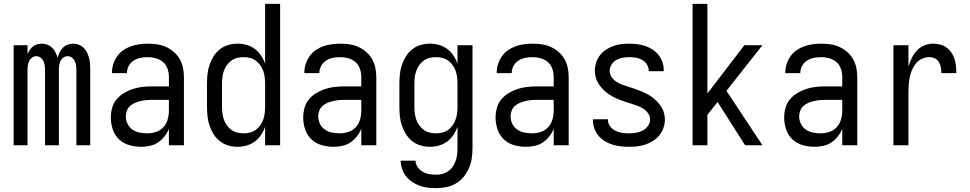

<svg xmlns="http://www.w3.org/2000/svg" viewBox="-20 -755 5040 998"><path d="M51 0V-520H123V-474Q128 -485 135 -495.5Q142 -506 151.5 -513.5Q161 -521 173 -524.5Q185 -528 198 -528Q213 -528 227 -522.5Q241 -517 251.5 -506.5Q262 -496 269 -482Q276 -468 280 -454Q283 -468 289.5 -482Q296 -496 306.5 -506.5Q317 -517 331.5 -522.5Q346 -528 361 -528Q376 -528 390 -522.5Q404 -517 415 -506.5Q426 -496 432.5 -482Q439 -468 443 -453.5Q447 -439 448 -424Q449 -409 449 -394V0H377V-394Q377 -405 375 -417Q373 -429 368 -439Q363 -449 353 -456Q343 -463 332 -463Q320 -463 310 -456Q300 -449 295 -439Q290 -429 288 -417Q286 -405 286 -394V0H214V-394Q214 -405 212 -417Q210 -429 205 -439Q200 -449 190 -456Q180 -463 168 -463Q157 -463 147 -456Q137 -449 132 -439Q127 -429 125 -417Q123 -405 123 -394V0Z M714 8Q683 8 652.5 -0.5Q622 -9 599.5 -30Q577 -51 566.5 -81.5Q556 -112 556 -143Q556 -168 562.5 -193Q569 -218 585 -237.5Q601 -257 623 -270.5Q645 -284 669 -292Q693 -300 718 -303Q743 -306 769 -306H858V-355Q858 -376 851 -397Q844 -418 828 -432Q812 -446 791 -452Q770 -458 749 -458Q730 -458 711 -454.5Q692 -451 675.5 -440.5Q659 -430 649.5 -413Q640 -396 640 -377V-375H562V-378Q562 -401 569 -422.5Q576 -444 589 -462.5Q602 -481 620.5 -494Q639 -507 660.5 -514.5Q682 -522 704 -525Q726 -528 749 -528Q773 -528 797 -524.5Q821 -521 843 -511Q865 -501 883.5 -485Q902 -469 914 -448Q926 -427 931 -403Q936 -379 936 -355V0H858V-86Q850 -65 835.5 -46.5Q821 -28 802 -15Q783 -2 760 3Q737 8 714 8ZM746 -62Q769 -62 791.5 -69.5Q814 -77 829.5 -94Q845 -111 851.5 -134Q858 -157 858 -180V-236H769Q754 -236 739 -234.5Q724 -233 709.5 -229.5Q695 -226 681 -220Q667 -214 656 -204Q645 -194 639.5 -179.5Q634 -165 634 -150Q634 -130 643 -111.5Q652 -93 668.5 -81.5Q685 -70 705 -66Q725 -62 746 -62Z M1215 8Q1190 8 1166 1Q1142 -6 1122.5 -21.5Q1103 -37 1090 -58Q1077 -79 1069 -102.5Q1061 -126 1058.5 -150.5Q1056 -175 1056 -200V-320Q1056 -345 1058.5 -369.5Q1061 -394 1069 -417.5Q1077 -441 1090 -462Q1103 -483 1122.5 -498.5Q1142 -514 1166 -521Q1190 -528 1215 -528Q1239 -528 1262 -521.5Q1285 -515 1304 -501Q1323 -487 1336.5 -467Q1350 -447 1358 -424V-735H1436V0H1358V-96Q1350 -73 1336.5 -53Q1323 -33 1304 -19Q1285 -5 1262 1.5Q1239 8 1215 8ZM1246 -62Q1263 -62 1279.5 -66Q1296 -70 1309.5 -80Q1323 -90 1333 -104Q1343 -118 1348.5 -134Q1354 -150 1356 -166.5Q1358 -183 1358 -200V-320Q1358 -337 1356 -353.5Q1354 -370 1348.5 -386Q1343 -402 1333 -416Q1323 -430 1309.5 -440Q1296 -450 1279.5 -454Q1263 -458 1246 -458Q1229 -458 1212.5 -454Q1196 -450 1182.5 -440Q1169 -430 1159 -416Q1149 -402 1143.5 -386Q1138 -370 1136 -353.5Q1134 -337 1134 -320V-200Q1134 -183 1136 -166.5Q1138 -150 1143.5 -134Q1149 -118 1159 -104Q1169 -90 1182.5 -80Q1196 -70 1212.5 -66Q1229 -62 1246 -62Z M1714 8Q1683 8 1652.5 -0.5Q1622 -9 1599.5 -30Q1577 -51 1566.5 -81.5Q1556 -112 1556 -143Q1556 -168 1562.5 -193Q1569 -218 1585 -237.5Q1601 -257 1623 -270.5Q1645 -284 1669 -292Q1693 -300 1718 -303Q1743 -306 1769 -306H1858V-355Q1858 -376 1851 -397Q1844 -418 1828 -432Q1812 -446 1791 -452Q1770 -458 1749 -458Q1730 -458 1711 -454.5Q1692 -451 1675.5 -440.5Q1659 -430 1649.5 -413Q1640 -396 1640 -377V-375H1562V-378Q1562 -401 1569 -422.5Q1576 -444 1589 -462.5Q1602 -481 1620.5 -494Q1639 -507 1660.5 -514.5Q1682 -522 1704 -525Q1726 -528 1749 -528Q1773 -528 1797 -524.5Q1821 -521 1843 -511Q1865 -501 1883.5 -485Q1902 -469 1914 -448Q1926 -427 1931 -403Q1936 -379 1936 -355V0H1858V-86Q1850 -65 1835.5 -46.5Q1821 -28 1802 -15Q1783 -2 1760 3Q1737 8 1714 8ZM1746 -62Q1769 -62 1791.5 -69.5Q1814 -77 1829.5 -94Q1845 -111 1851.5 -134Q1858 -157 1858 -180V-236H1769Q1754 -236 1739 -234.5Q1724 -233 1709.5 -229.5Q1695 -226 1681 -220Q1667 -214 1656 -204Q1645 -194 1639.5 -179.5Q1634 -165 1634 -150Q1634 -130 1643 -111.5Q1652 -93 1668.5 -81.5Q1685 -70 1705 -66Q1725 -62 1746 -62Z M2248 223Q2226 223 2204 220.5Q2182 218 2161.5 210.5Q2141 203 2122.5 190.5Q2104 178 2090.5 161Q2077 144 2070 123Q2063 102 2062 80H2140Q2140 98 2151 113.5Q2162 129 2177.5 138Q2193 147 2211 150Q2229 153 2248 153Q2264 153 2280.5 148.5Q2297 144 2310.5 134.5Q2324 125 2333.5 111Q2343 97 2348.5 81Q2354 65 2356 48.5Q2358 32 2358 15V-96Q2350 -73 2336.5 -53Q2323 -33 2304 -19Q2285 -5 2262 1.5Q2239 8 2215 8Q2190 8 2166 1Q2142 -6 2122.5 -21.5Q2103 -37 2090 -58Q2077 -79 2069 -102.5Q2061 -126 2058.5 -150.5Q2056 -175 2056 -200V-320Q2056 -345 2058.5 -369.5Q2061 -394 2069 -417.5Q2077 -441 2090 -462Q2103 -483 2122.5 -498.5Q2142 -514 2166 -521Q2190 -528 2215 -528Q2239 -528 2262 -521.5Q2285 -515 2304 -501Q2323 -487 2336.5 -467Q2350 -447 2358 -424V-520H2436V15Q2436 42 2432 68.5Q2428 95 2417.5 119Q2407 143 2390 164Q2373 185 2350 198.5Q2327 212 2300.5 217.5Q2274 223 2248 223ZM2246 -62Q2263 -62 2279.5 -66Q2296 -70 2309.5 -80Q2323 -90 2333 -104Q2343 -118 2348.5 -134Q2354 -150 2356 -166.5Q2358 -183 2358 -200V-320Q2358 -337 2356 -353.5Q2354 -370 2348.5 -386Q2343 -402 2333 -416Q2323 -430 2309.5 -440Q2296 -450 2279.5 -454Q2263 -458 2246 -458Q2229 -458 2212.5 -454Q2196 -450 2182.5 -440Q2169 -430 2159 -416Q2149 -402 2143.5 -386Q2138 -370 2136 -353.5Q2134 -337 2134 -320V-200Q2134 -183 2136 -166.5Q2138 -150 2143.5 -134Q2149 -118 2159 -104Q2169 -90 2182.5 -80Q2196 -70 2212.5 -66Q2229 -62 2246 -62Z M2714 8Q2683 8 2652.5 -0.5Q2622 -9 2599.5 -30Q2577 -51 2566.5 -81.5Q2556 -112 2556 -143Q2556 -168 2562.5 -193Q2569 -218 2585 -237.5Q2601 -257 2623 -270.5Q2645 -284 2669 -292Q2693 -300 2718 -303Q2743 -306 2769 -306H2858V-355Q2858 -376 2851 -397Q2844 -418 2828 -432Q2812 -446 2791 -452Q2770 -458 2749 -458Q2730 -458 2711 -454.5Q2692 -451 2675.5 -440.5Q2659 -430 2649.5 -413Q2640 -396 2640 -377V-375H2562V-378Q2562 -401 2569 -422.5Q2576 -444 2589 -462.5Q2602 -481 2620.5 -494Q2639 -507 2660.5 -514.5Q2682 -522 2704 -525Q2726 -528 2749 -528Q2773 -528 2797 -524.5Q2821 -521 2843 -511Q2865 -501 2883.5 -485Q2902 -469 2914 -448Q2926 -427 2931 -403Q2936 -379 2936 -355V0H2858V-86Q2850 -65 2835.5 -46.5Q2821 -28 2802 -15Q2783 -2 2760 3Q2737 8 2714 8ZM2746 -62Q2769 -62 2791.5 -69.5Q2814 -77 2829.5 -94Q2845 -111 2851.5 -134Q2858 -157 2858 -180V-236H2769Q2754 -236 2739 -234.5Q2724 -233 2709.5 -229.5Q2695 -226 2681 -220Q2667 -214 2656 -204Q2645 -194 2639.5 -179.5Q2634 -165 2634 -150Q2634 -130 2643 -111.5Q2652 -93 2668.5 -81.5Q2685 -70 2705 -66Q2725 -62 2746 -62Z M3249 8Q3227 8 3205.5 5.5Q3184 3 3163 -3.5Q3142 -10 3123.5 -21.5Q3105 -33 3091 -49.5Q3077 -66 3069.5 -87Q3062 -108 3062 -130V-135H3140V-132Q3140 -114 3151 -99Q3162 -84 3178.5 -75.5Q3195 -67 3213 -64.5Q3231 -62 3249 -62Q3267 -62 3285.5 -65Q3304 -68 3320 -76Q3336 -84 3347.5 -99.5Q3359 -115 3359 -133Q3359 -151 3349 -165.5Q3339 -180 3324.5 -189.5Q3310 -199 3294 -205Q3278 -211 3261.5 -216Q3245 -221 3228.5 -226.5Q3212 -232 3196 -238.5Q3180 -245 3165 -253Q3150 -261 3136 -271.5Q3122 -282 3110.5 -294.5Q3099 -307 3090 -321.5Q3081 -336 3076.5 -353Q3072 -370 3072 -387Q3072 -408 3078.5 -429Q3085 -450 3098 -467Q3111 -484 3129 -496Q3147 -508 3167 -515.5Q3187 -523 3208.5 -525.5Q3230 -528 3251 -528Q3272 -528 3293 -525.5Q3314 -523 3334 -516Q3354 -509 3372 -497.5Q3390 -486 3403 -469.5Q3416 -453 3423 -432.5Q3430 -412 3430 -391V-385H3352V-388Q3352 -405 3342.5 -420Q3333 -435 3318 -443.5Q3303 -452 3285.5 -455Q3268 -458 3251 -458Q3234 -458 3216.5 -455Q3199 -452 3184 -443.5Q3169 -435 3159 -419.5Q3149 -404 3149 -387Q3149 -370 3159 -355Q3169 -340 3183 -330.5Q3197 -321 3213.5 -315Q3230 -309 3246.5 -304Q3263 -299 3279 -293.5Q3295 -288 3311 -281.5Q3327 -275 3342.5 -267Q3358 -259 3371.5 -248.5Q3385 -238 3397 -225.5Q3409 -213 3418 -198.5Q3427 -184 3431.5 -167Q3436 -150 3436 -133Q3436 -111 3428.5 -90Q3421 -69 3407.5 -52Q3394 -35 3375 -23Q3356 -11 3335.5 -4Q3315 3 3293 5.5Q3271 8 3249 8Z M3580 0V-735H3657V-269L3849 -520H3943L3756 -283L3943 0H3853L3710 -225L3657 -158V0Z M4214 8Q4183 8 4152.5 -0.5Q4122 -9 4099.5 -30Q4077 -51 4066.5 -81.5Q4056 -112 4056 -143Q4056 -168 4062.5 -193Q4069 -218 4085 -237.5Q4101 -257 4123 -270.5Q4145 -284 4169 -292Q4193 -300 4218 -303Q4243 -306 4269 -306H4358V-355Q4358 -376 4351 -397Q4344 -418 4328 -432Q4312 -446 4291 -452Q4270 -458 4249 -458Q4230 -458 4211 -454.5Q4192 -451 4175.5 -440.5Q4159 -430 4149.5 -413Q4140 -396 4140 -377V-375H4062V-378Q4062 -401 4069 -422.5Q4076 -444 4089 -462.5Q4102 -481 4120.5 -494Q4139 -507 4160.5 -514.5Q4182 -522 4204 -525Q4226 -528 4249 -528Q4273 -528 4297 -524.5Q4321 -521 4343 -511Q4365 -501 4383.5 -485Q4402 -469 4414 -448Q4426 -427 4431 -403Q4436 -379 4436 -355V0H4358V-86Q4350 -65 4335.5 -46.5Q4321 -28 4302 -15Q4283 -2 4260 3Q4237 8 4214 8ZM4246 -62Q4269 -62 4291.5 -69.5Q4314 -77 4329.5 -94Q4345 -111 4351.5 -134Q4358 -157 4358 -180V-236H4269Q4254 -236 4239 -234.5Q4224 -233 4209.5 -229.5Q4195 -226 4181 -220Q4167 -214 4156 -204Q4145 -194 4139.5 -179.5Q4134 -165 4134 -150Q4134 -130 4143 -111.5Q4152 -93 4168.5 -81.5Q4185 -70 4205 -66Q4225 -62 4246 -62Z M4624 0V-520H4702V-408Q4708 -430 4718.5 -452Q4729 -474 4745 -491.5Q4761 -509 4783.5 -518.5Q4806 -528 4830 -528Q4848 -528 4866.5 -523.5Q4885 -519 4900 -508Q4915 -497 4925.5 -481.5Q4936 -466 4941.5 -448.5Q4947 -431 4949 -412.5Q4951 -394 4951 -375H4873Q4873 -390 4870.5 -404.5Q4868 -419 4860.5 -432Q4853 -445 4839.5 -451.5Q4826 -458 4811 -458Q4791 -458 4772.5 -449.5Q4754 -441 4741.5 -426Q4729 -411 4721 -392.5Q4713 -374 4709 -354.5Q4705 -335 4703.5 -315Q4702 -295 4702 -276V0Z"/></svg>

Font: Iosevka Fixed
Style: Regular
Weight: 400
Monospace: yes
Designer: Belleve Invis
Foundry: Belleve Invis
Version: Version 33.2.4